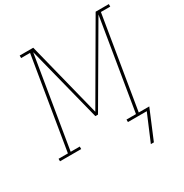

<svg xmlns="http://www.w3.org/2000/svg" viewBox="-226 -898 1211 1263"><g transform="rotate(-30 379.5 -267.0)"><path d="M556 201 641 0H498V-19H570L684 -710L352 -141H332L188 -710L74 -19H143V0H-18V-19H53L168 -716H100V-735H203L346 -166L677 -735H777V-716H706L591 -19H671L579 201Z"/></g></svg>

Font: Iosevka Etoile Thin
Style: Italic
Weight: 100
Italic angle: -9°
Designer: Belleve Invis
Foundry: Belleve Invis
Version: Version 22.1.2; ttfautohint (v1.8.4)